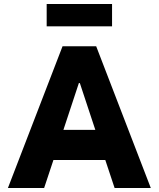

<svg xmlns="http://www.w3.org/2000/svg" viewBox="-20 -938 792 958"><path d="M505.4 -139.6H246.6L200.2 0H19.5L292 -707H460L732.4 0H551.8ZM455.6 -290 378.4 -523.4H373.5L296.4 -290ZM539.1 -806.6H212.9V-918H539.1Z"/></svg>

Font: Wanted Sans ExtraBold
Style: Regular
Weight: 800
Designer: Original Design by Kil Hyung-jin and Kang Hanbin, Wanted Lab, Inc; Hangeul from Source Han Sans by Jang Soo-young and Ka
Foundry: Wanted Lab, Inc.
Version: Version 1.003